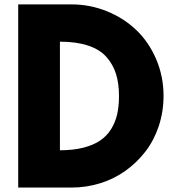

<svg xmlns="http://www.w3.org/2000/svg" viewBox="-20 -845 809 865"><path d="M62 0V-825.2H301.8Q385.7 -825.2 461.9 -794.2Q538.1 -763.2 594.2 -709.5Q650.4 -655.8 683.6 -578.4Q716.8 -501 716.8 -413.1Q716.8 -342.3 695.6 -277.8Q674.3 -213.4 636 -163.3Q597.7 -113.3 546.1 -76.2Q494.6 -39.1 431.9 -19.5Q369.1 0 301.8 0ZM250 -168Q309.6 -168 355.5 -179.7Q401.4 -191.4 431.6 -212.2Q461.9 -232.9 481 -263.9Q500 -294.9 508.1 -331.1Q516.1 -367.2 516.1 -412.1Q516.1 -468.8 502.7 -511.7Q489.3 -554.7 459.5 -588.4Q429.7 -622.1 377 -639.6Q324.2 -657.2 250 -657.2Z"/></svg>

Font: Hussar Preview
Style: Bold
Weight: 700
Foundry: Cannot Into Space Fonts, PlusOne Fonts
Version: Version 2.29RC2 "Millennial"